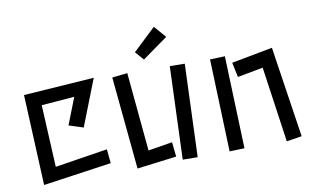

<svg xmlns="http://www.w3.org/2000/svg" viewBox="-79 -913 1785 1101"><g transform="rotate(-10 813.5 -363.0)"><path d="M71 -499 482 -527 376 -256 292 -283 353 -439 161 -424 179 -62 485 -110 493 -28 95 29Z M740 -630 872 -755 932 -686 784 -580ZM587 -510 676 -520 719 -62 860 -85 869 0 639 29ZM923 -517 1010 -516 990 25 903 24Z M1446 -416 1297 -388 1279 -474 1518 -519 1598 10 1509 24ZM1157 -515 1244 -518 1263 21 1176 24Z"/></g></svg>

Font: Stick
Style: Regular
Weight: 400
Designer: Fontworks Inc.
Foundry: Fontworks Inc.
Version: Version 1.100